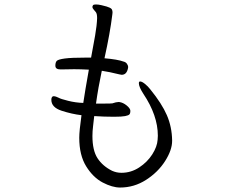

<svg xmlns="http://www.w3.org/2000/svg" viewBox="-20 -785 1040 860"><path d="M518 55Q483 55 440 32.5Q397 10 366 -40Q335 -90 335 -168Q335 -198 345 -269Q302 -274 256 -289Q210 -304 210 -338Q210 -349 216 -353Q217 -354 221 -354Q226 -354 232.5 -351.5Q239 -349 243 -347Q251 -342 285 -333.5Q319 -325 353 -324Q361 -378 378 -473Q340 -475 312 -475L252 -474Q240 -474 234 -478Q228 -482 228 -491Q228 -506 234.5 -512.5Q241 -519 270.5 -523Q300 -527 366 -527H388Q398 -579 406 -625.5Q414 -672 415 -704Q415 -724 409 -731Q407 -734 400.5 -741Q394 -748 394 -754Q394 -758 397 -762Q400 -765 410 -765Q420 -765 433.5 -762Q447 -759 457 -756Q473 -751 478.5 -746Q484 -741 484 -728L483 -719Q473 -637 448 -524Q507 -519 534 -509Q543 -507 548.5 -499.5Q554 -492 554 -484L553 -478Q547 -450 525 -450Q522 -450 514 -452Q470 -463 436 -468Q420 -393 410 -321H440Q479 -321 483 -322Q501 -328 510 -328H514Q531 -326 547.5 -312.5Q564 -299 564 -288Q564 -278 560 -273Q556 -268 540.5 -265Q525 -262 491 -262Q446 -262 402 -265L397 -221Q394 -197 394 -176Q394 -111 417 -76Q440 -41 482 -20Q502 -11 524 -11Q567 -11 603.5 -35Q640 -59 662 -93.5Q684 -128 686 -159L687 -177Q687 -268 622 -365Q602 -396 602 -412Q602 -420 607 -420H608Q616 -420 629.5 -409Q643 -398 653 -385Q705 -321 727.5 -269Q750 -217 751 -156V-154Q751 -113 719.5 -63.5Q688 -14 634.5 20.5Q581 55 518 55Z"/></svg>

Font: Iansui
Style: Regular
Weight: 400
Designer: But Ko / Fontworks Inc.
Foundry: zi-hi.com / Fontworks Inc.
Version: Version 1.002